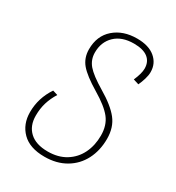

<svg xmlns="http://www.w3.org/2000/svg" viewBox="-180 -849 886 968"><g transform="rotate(30 263.5 -365.0)"><path d="M51 -149Q51 -231 98 -301L127 -292Q106 -258 95.5 -223.5Q85 -189 85 -148Q85 -89 121.5 -55Q158 -21 227 -21Q288 -21 331.5 -48Q375 -75 397.5 -121Q420 -167 420 -225Q420 -284 389.5 -323Q359 -362 285 -406Q210 -451 180 -486.5Q150 -522 150 -572Q150 -650 201.5 -695Q253 -740 334 -740Q402 -740 439.5 -708.5Q477 -677 477 -627Q477 -608 470 -585Q463 -562 454 -543L422 -553Q442 -599 442 -627Q442 -667 414.5 -688.5Q387 -710 333 -710Q263 -710 223.5 -672Q184 -634 184 -573Q184 -531 210.5 -500Q237 -469 307 -427Q385 -381 420 -336.5Q455 -292 455 -226Q455 -158 427.5 -104.5Q400 -51 348 -20.5Q296 10 226 10Q140 10 95.5 -34.5Q51 -79 51 -149Z"/></g></svg>

Font: FiraGO UltraLight
Style: Italic
Weight: 200
Italic angle: -8°
Designer: bBox Type GmbH
Foundry: bBox Type GmbH
Version: Version 1.001